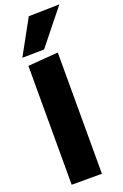

<svg xmlns="http://www.w3.org/2000/svg" viewBox="-188 -1060 713 1113"><g transform="rotate(-20 169.0 -503.5)"><path d="M48 0V-733.5L234.5 -748V0ZM31 -789.5Q60.5 -843 89.8 -896.2Q119 -949.5 148.5 -1003L338.5 -1007Q293.5 -951 250.2 -897Q207 -843 166 -791.5Z"/></g></svg>

Font: Commissioner ExtraBold
Style: Regular
Weight: 800
Designer: Kostas Bartsokas
Foundry: Kostas Bartsokas
Version: Version 1.000; ttfautohint (v1.8.3)